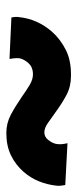

<svg xmlns="http://www.w3.org/2000/svg" viewBox="161 -553 244 606"><g transform="rotate(90 283.0 -250.0)"><path d="M166 -158Q165 -165 164 -172.5Q163 -180 164 -190Q167 -204 179 -217.5Q191 -231 211 -232Q229 -233 247.5 -222Q266 -211 284 -198Q316 -176 342.5 -162Q369 -148 400 -148Q440 -148 470 -162.5Q500 -177 522 -202Q542 -225 552.5 -251.5Q563 -278 566 -306Q567 -314 566 -320.5Q565 -327 564 -334L432 -341Q434 -333 435 -323Q436 -313 434 -304Q431 -292 421.5 -280Q412 -268 398 -268Q384 -268 368.5 -279Q353 -290 336 -302Q306 -324 279.5 -338Q253 -352 220 -352Q172 -353 138 -336Q104 -319 80 -292Q40 -246 34 -188Q33 -182 33.5 -176Q34 -170 35 -164Z"/></g></svg>

Font: Jost* 800 Heavy Italic
Style: Italic
Weight: 800
Italic angle: -10°
Version: Version 3.200; ttfautohint (v0.97) -l 8 -r 50 -G 200 -x 14 -